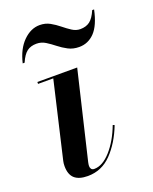

<svg xmlns="http://www.w3.org/2000/svg" viewBox="-134 -769 679 854"><g transform="rotate(-20 206.0 -342.0)"><path d="M118 -621.5Q90.5 -621.5 72.8 -608Q55 -594.5 40 -560H31Q46 -624 81.8 -659.2Q117.5 -694.5 159.5 -694.5Q186.5 -694.5 208 -682.5Q229.5 -670.5 248.5 -655Q267.5 -639.5 286 -627.5Q304.5 -615.5 324.5 -615.5Q352 -615.5 370 -629.2Q388 -643 402.5 -677H411.5Q396.5 -606 366 -574.2Q335.5 -542.5 293 -542.5Q264 -542.5 241.2 -554.5Q218.5 -566.5 199 -582Q179.5 -597.5 160.2 -609.5Q141 -621.5 118 -621.5ZM321.5 -162.5Q292 -86.5 245.2 -38.2Q198.5 10 132.5 10Q91 10 70.2 -8.5Q49.5 -27 49.5 -67Q49.5 -79.5 52 -90.5L136 -451H64V-460H252.5L154.5 -48Q152 -36.5 152 -30Q152 -21.5 156.2 -15.8Q160.5 -10 170 -10Q209.5 -10 248.8 -54Q288 -98 313.5 -165.5Z"/></g></svg>

Font: Bodoni* 24pt Medium
Style: Italic
Weight: 500
Italic angle: -13°
Version: Version 2.3